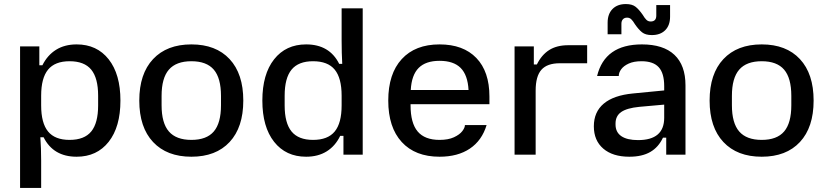

<svg xmlns="http://www.w3.org/2000/svg" viewBox="-20 -763 4080 947"><path d="M79 -534H174V-441H189Q214 -491 256.5 -517.5Q299 -544 358 -544Q458 -544 516 -470.5Q574 -397 574 -267Q574 -137 516 -63.5Q458 10 358 10Q243 10 195 -86H179Q183 -33 183 29V164H79ZM323 -73Q396 -73 430 -114.5Q464 -156 464 -243V-291Q464 -378 430 -419.5Q396 -461 323 -461Q251 -461 217 -419.5Q183 -378 183 -291V-243Q183 -156 217 -114.5Q251 -73 323 -73Z M667 -267Q667 -399 735 -471.5Q803 -544 924 -544Q1045 -544 1112.5 -471.5Q1180 -399 1180 -267Q1180 -135 1112.5 -62.5Q1045 10 924 10Q803 10 735 -62.5Q667 -135 667 -267ZM924 -73Q999 -73 1034.5 -114.5Q1070 -156 1070 -244V-290Q1070 -378 1034.5 -419.5Q999 -461 924 -461Q849 -461 813 -419.5Q777 -378 777 -290V-244Q777 -156 813 -114.5Q849 -73 924 -73Z M1274 -267Q1274 -397 1332 -470.5Q1390 -544 1490 -544Q1605 -544 1653 -448H1668Q1665 -501 1665 -564V-722H1769V0H1674V-93H1658Q1634 -43 1591.5 -16.5Q1549 10 1490 10Q1390 10 1332 -63.5Q1274 -137 1274 -267ZM1524 -73Q1597 -73 1631 -114.5Q1665 -156 1665 -243V-291Q1665 -378 1631 -419.5Q1597 -461 1524 -461Q1452 -461 1418 -419.5Q1384 -378 1384 -291V-243Q1384 -156 1418 -114.5Q1452 -73 1524 -73Z M1895 -267Q1895 -399 1961.5 -471.5Q2028 -544 2148 -544Q2265 -544 2329.5 -477Q2394 -410 2394 -287V-249H2005V-244Q2005 -156 2040 -114.5Q2075 -73 2148 -73Q2191 -73 2219 -86Q2247 -99 2260 -116Q2273 -133 2273 -145V-146H2380Q2357 -70 2297.5 -30Q2238 10 2148 10Q2028 10 1961.5 -62.5Q1895 -135 1895 -267ZM2291 -319Q2287 -393 2252 -428Q2217 -463 2148 -463Q2080 -463 2045 -428Q2010 -393 2006 -319Z M2518 -534H2613V-445H2628Q2651 -492 2688.5 -516Q2726 -540 2783 -540H2876V-451H2741Q2679 -451 2650.5 -419Q2622 -387 2622 -316V0H2518Z M2909 -140Q2909 -211 2958 -252Q3007 -293 3102 -302L3256 -317V-338Q3256 -402 3229 -431.5Q3202 -461 3144 -461Q3106 -461 3081 -449.5Q3056 -438 3044 -421.5Q3032 -405 3032 -389V-388H2925Q2963 -544 3146 -544Q3252 -544 3306.5 -492.5Q3361 -441 3361 -342V0H3266V-84H3250Q3228 -37 3187.5 -13.5Q3147 10 3084 10Q3002 10 2955.5 -30Q2909 -70 2909 -140ZM3127 -72Q3256 -72 3256 -182V-247L3133 -236Q3072 -230 3044 -210.5Q3016 -191 3016 -154V-149Q3016 -111 3044.5 -91.5Q3073 -72 3127 -72ZM3112 -643Q3102 -660 3093.5 -668Q3085 -676 3073 -676Q3060 -676 3052.5 -668Q3045 -660 3045 -646V-594H2977V-651Q2977 -694 3001 -718.5Q3025 -743 3067 -743Q3098 -743 3115 -729.5Q3132 -716 3150 -690Q3160 -673 3168.5 -665Q3177 -657 3189 -657Q3217 -657 3217 -686V-738H3285V-681Q3285 -638 3261 -614Q3237 -590 3195 -590Q3164 -590 3147 -603.5Q3130 -617 3112 -643Z M3480 -267Q3480 -399 3548 -471.5Q3616 -544 3737 -544Q3858 -544 3925.5 -471.5Q3993 -399 3993 -267Q3993 -135 3925.5 -62.5Q3858 10 3737 10Q3616 10 3548 -62.5Q3480 -135 3480 -267ZM3737 -73Q3812 -73 3847.5 -114.5Q3883 -156 3883 -244V-290Q3883 -378 3847.5 -419.5Q3812 -461 3737 -461Q3662 -461 3626 -419.5Q3590 -378 3590 -290V-244Q3590 -156 3626 -114.5Q3662 -73 3737 -73Z"/></svg>

Font: Mozilla Text BETA Medium
Style: Regular
Weight: 500
Designer: Studio DRAMA
Foundry: Studio DRAMA
Version: Version 0.100